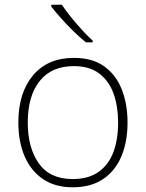

<svg xmlns="http://www.w3.org/2000/svg" viewBox="-20 -786 621 816"><path d="M522 -265Q522 -185 496.5 -123Q471 -61 419 -25.5Q367 10 289 10Q214 10 162.5 -25Q111 -60 84.5 -122Q58 -184 58 -265Q58 -392 120.5 -466Q183 -540 294 -540Q373 -540 423 -504Q473 -468 497.5 -406Q522 -344 522 -265ZM98 -265Q98 -158 145 -91.5Q192 -25 289 -25Q356 -25 399 -55.5Q442 -86 462 -140Q482 -194 482 -265Q482 -333 463 -387Q444 -441 402.5 -473Q361 -505 294 -505Q199 -505 148.5 -441.5Q98 -378 98 -265ZM243 -766Q257 -744 279.5 -716Q302 -688 327 -660.5Q352 -633 374 -613V-606H345Q319 -627 291 -654.5Q263 -682 238.5 -709.5Q214 -737 198 -758V-766Z"/></svg>

Font: Noto Sans Khmer UI ExtraLight
Style: Regular
Weight: 200
Designer: Danh Hong and the Monotype Design Team
Foundry: Monotype Imaging Inc.
Version: Version 2.002; ttfautohint (v1.8.4.7-5d5b)